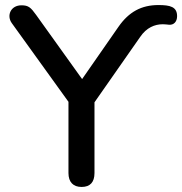

<svg xmlns="http://www.w3.org/2000/svg" viewBox="-20 -733 721 760"><path d="M303 7C337 7 354 -12 354 -48V-328L535 -587C560 -624 593 -637 624 -637C631 -637 642 -636 650 -635C668 -634 681 -647 681 -669C681 -706 654 -713 607 -713C540 -713 490 -686 449 -627L305 -420L123 -674C102 -703 93 -712 65 -712C22 -712 5 -671 27 -641L251 -330V-48C251 -12 270 7 303 7Z"/></svg>

Font: Nunito SemiBold
Style: Regular
Weight: 600
Designer: Vernon Adams
Foundry: Vernon Adams
Version: Version 3.602